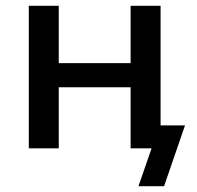

<svg xmlns="http://www.w3.org/2000/svg" viewBox="-20 -510 678 660"><path d="M456 130 501 0H435V-79H616L544 130ZM79 0V-490H182V-293H429V-490H532V0H429V-210H182V0Z"/></svg>

Font: Nunito Sans 11pt SemiBold
Style: Regular
Weight: 600
Version: Version 3.101;gftools[0.9.27]